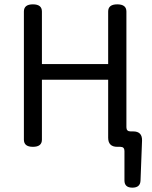

<svg xmlns="http://www.w3.org/2000/svg" viewBox="-20 -676 701 884"><path d="M627 155Q626 188 589.5 188Q553 188 553 155V19Q553 0 534 0H520Q478 0 478 -42V-309H173V-33Q173 0 131.5 0Q90 0 90 -33V-623Q90 -656 131.5 -656Q173 -656 173 -623V-381H478V-623Q478 -656 520 -656Q562 -656 562 -623V-90Q562 -71 581 -71H593Q635 -71 634 -29Z"/></svg>

Font: Raw Maruko Gothic CJK TC
Style: Regular
Weight: 400
Version: Version 1.001